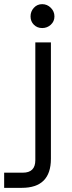

<svg xmlns="http://www.w3.org/2000/svg" viewBox="-80 -704 345 924"><path d="M90 67V-500H165V60Q165 200 25 200H-60V127H30Q90 127 90 67ZM67 -625Q67 -649 83 -666.5Q99 -684 123 -684Q147 -684 164.5 -666.5Q182 -649 182 -625Q182 -601 164.5 -585Q147 -569 123 -569Q99 -569 83 -585Q67 -601 67 -625Z"/></svg>

Font: MedMera Sans
Style: Regular
Weight: 400
Designer: Kasper Nordkvist
Foundry: UNCUT.wtf
Version: Version 1.300